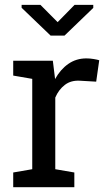

<svg xmlns="http://www.w3.org/2000/svg" viewBox="-20 -782 457 802"><path d="M35.2 0V-61.5L114.7 -75.2V-452.6L35.2 -466.3V-528.3H200.7L209 -460.9L210 -451.7Q232.4 -492.2 265.4 -515.1Q298.3 -538.1 340.8 -538.1Q356 -538.1 371.8 -535.4Q387.7 -532.7 394.5 -530.3L381.8 -440.9L314.9 -444.8Q276.9 -447.3 251 -427.5Q225.1 -407.7 210.9 -374.5V-75.2L290.5 -61.5V0ZM369.6 -761.7V-749L249.5 -633.3H191.4L70.3 -749.5V-761.7H148.9L220.7 -689.5L291.5 -761.7Z"/></svg>

Font: Roboto Slab
Style: Regular
Weight: 400
Designer: Google
Version: Version 2.000; ttfautohint (v1.8.1.43-b0c9)